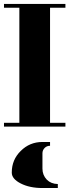

<svg xmlns="http://www.w3.org/2000/svg" viewBox="-20 -635 348 963"><path d="M0 0V-19H77.1V-596.2H0V-615.2H308.1V-596.2H231V-19H308.1V0ZM39.1 230Q39.1 166 84 122.1Q128.9 77.1 192.9 77.1H231V96.2Q214.8 96.2 204.1 106.9Q192.9 118.2 192.9 133.8V210.9Q192.9 243.2 214.8 266.1Q235.4 287.1 270 288.1V308.1H192.9Q128.9 308.1 84 285.2Q39.1 262.2 39.1 231Z"/></svg>

Font: Hjet
Style: Regular
Weight: 400
Designer: T. Christopher White
Version: Version 1.2